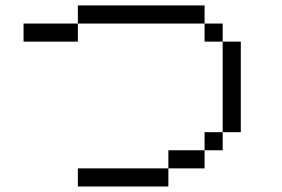

<svg xmlns="http://www.w3.org/2000/svg" viewBox="-20 -820 1040 707"><path d="M66.7 -733.3H266.7V-666.7H66.7ZM600 -133.3H266.7V-200H600ZM600 -200V-266.7H733.3V-200ZM733.3 -800V-733.3H266.7V-800ZM733.3 -733.3H800V-666.7H733.3ZM733.3 -266.7V-333.3H800V-266.7ZM800 -333.3V-666.7H866.7V-333.3Z"/></svg>

Font: Galmuri14 Regular
Style: Regular
Weight: 400
Designer: Lee Minseo (quiple)
Version: Version 2.399;hotconv 1.1.1;makeotfexe 2.6.0 DEVELOPMENT